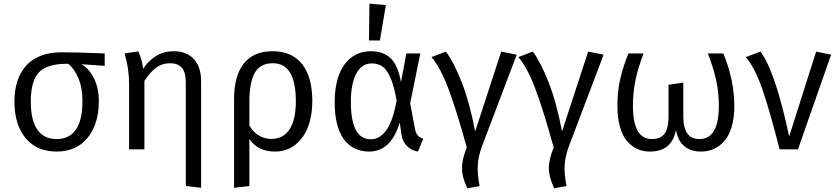

<svg xmlns="http://www.w3.org/2000/svg" viewBox="-20 -819 4589 1053"><path d="M554.2 -525.9V-458L426.8 -466.8Q468.3 -442.9 495.1 -389.9Q522 -336.9 522 -264.2Q522 -138.7 460.4 -63.2Q398.9 12.2 290 12.2Q181.2 12.2 120.1 -61.8Q59.1 -135.7 59.1 -262.2Q59.1 -323.2 74.7 -372.1Q90.3 -420.9 121.6 -457Q152.8 -493.2 202.4 -512.7Q252 -532.2 316.9 -532.2Q407.2 -532.2 554.2 -525.9ZM290 -56.2Q359.4 -56.2 395.8 -107.9Q432.1 -159.7 432.1 -264.2Q432.1 -337.9 409.9 -390.1Q387.7 -442.4 354 -469.2H349.1Q237.3 -469.2 193.1 -421.9Q148.9 -374.5 148.9 -262.2Q148.9 -159.2 185.1 -107.7Q221.2 -56.2 290 -56.2Z M932.1 -538.1Q1003.9 -538.1 1043.5 -494.6Q1083 -451.2 1083 -373V210.9L999 201.2V-365.2Q999 -422.9 977.3 -447.5Q955.6 -472.2 913.1 -472.2Q869.1 -472.2 835.7 -447.3Q802.2 -422.4 772 -375V0H688V-356.9Q688 -444.8 663.1 -525.9L738.8 -537.1Q758.3 -493.7 765.1 -441.9Q794.4 -486.8 836.9 -512.5Q879.4 -538.1 932.1 -538.1Z M1474.6 -538.1Q1581.5 -538.1 1637.2 -467Q1692.9 -396 1692.9 -264.2Q1692.9 -186.5 1669.9 -124.8Q1647 -63 1599.9 -25.4Q1552.7 12.2 1487.8 12.2Q1395 12.2 1347.7 -56.2V201.2L1263.7 210.9V-273.9Q1263.7 -403.3 1317.1 -470.7Q1370.6 -538.1 1474.6 -538.1ZM1468.8 -57.1Q1533.7 -57.1 1568.1 -109.9Q1602.5 -162.6 1602.5 -264.2Q1602.5 -472.2 1476.6 -472.2Q1406.7 -472.2 1377.2 -419.4Q1347.7 -366.7 1347.7 -261.2V-130.9Q1367.7 -94.7 1399.2 -75.9Q1430.7 -57.1 1468.8 -57.1Z M2006.3 -798.8 2096.2 -791 2063.5 -597.2H2003.4ZM2014.2 -538.1Q2082.5 -538.1 2122.8 -499.3Q2163.1 -460.4 2179.2 -368.2L2208.5 -525.9H2285.2L2229.5 -252.9L2256.3 -109.9Q2260.3 -88.9 2270.3 -77.1Q2280.3 -65.4 2301.3 -58.1L2272.5 12.2Q2238.8 6.8 2213.6 -16.6Q2188.5 -40 2182.1 -79.1L2172.4 -147Q2124 12.2 2005.4 12.2Q1914.6 12.2 1865 -56.6Q1815.4 -125.5 1815.4 -259.8Q1815.4 -341.8 1837.4 -403.8Q1859.4 -465.8 1904.8 -502Q1950.2 -538.1 2014.2 -538.1ZM2018.6 -471.2Q1964.8 -471.2 1934.6 -416.3Q1904.3 -361.3 1904.3 -259.8Q1904.3 -55.2 2013.2 -55.2Q2034.7 -55.2 2053 -64Q2071.3 -72.8 2090.8 -94.7Q2110.4 -116.7 2127 -160.4Q2143.6 -204.1 2155.3 -267.1Q2141.6 -346.2 2121.8 -391.6Q2102.1 -437 2077.9 -454.1Q2053.7 -471.2 2018.6 -471.2Z M2425.3 -536.1Q2467.8 -480.5 2511.5 -369.6Q2555.2 -258.8 2585.9 -98.1L2729 -536.1L2814 -519L2625 -21Q2603.5 34.7 2600.3 85.2Q2597.2 135.7 2610.4 201.2L2543 213.9Q2514.2 154.3 2513.7 104.5Q2513.2 54.7 2540 -9.8Q2481.9 -220.2 2438.2 -335.2Q2394.5 -450.2 2346.2 -505.9Z M2901.9 -536.1Q2944.3 -480.5 2988 -369.6Q3031.7 -258.8 3062.5 -98.1L3205.6 -536.1L3290.5 -519L3101.6 -21Q3080.1 34.7 3076.9 85.2Q3073.7 135.7 3086.9 201.2L3019.5 213.9Q2990.7 154.3 2990.2 104.5Q2989.7 54.7 3016.6 -9.8Q2958.5 -220.2 2914.8 -335.2Q2871.1 -450.2 2822.8 -505.9Z M3947.3 -525.9Q4007.3 -378.4 4007.3 -237.8Q4007.3 -172.9 3992.7 -123.5Q3978 -74.2 3952.4 -45.2Q3926.8 -16.1 3894.5 -2Q3862.3 12.2 3824.2 12.2Q3768.6 12.2 3732.9 -17.3Q3697.3 -46.9 3687.5 -106Q3674.8 -44.9 3639.4 -16.4Q3604 12.2 3543.5 12.2Q3506.3 12.2 3475.1 -2Q3443.8 -16.1 3418.9 -45.2Q3394 -74.2 3380.1 -123.5Q3366.2 -172.9 3366.2 -238.8Q3366.2 -321.3 3382.3 -389.2Q3398.4 -457 3426.3 -525.9H3509.3Q3478.5 -444.3 3464.8 -377.7Q3451.2 -311 3451.2 -237.8Q3451.2 -56.2 3555.2 -56.2Q3575.7 -56.2 3591.1 -61.5Q3606.4 -66.9 3619.6 -79.8Q3632.8 -92.8 3639.6 -118.4Q3646.5 -144 3646.5 -181.2V-354L3727.5 -366.2V-180.2Q3727.5 -56.2 3815.4 -56.2Q3922.4 -56.2 3922.4 -238.8Q3922.4 -310.1 3908.2 -376.5Q3894 -442.9 3862.3 -525.9Z M4150.4 -536.1Q4231 -431.2 4308.1 -70.8L4456.1 -536.1L4538.1 -519L4356.4 0H4255.4Q4200.2 -218.8 4159.2 -334.7Q4118.2 -450.7 4070.3 -505.9Z"/></svg>

Font: Fira Sans Book
Style: Regular
Weight: 350
Designer: Carrois Corporate & Edenspiekermann AG
Foundry: Carrois Corporate GbR & Edenspiekermann AG
Version: Version 4.203;PS 004.203;hotconv 1.0.88;makeotf.lib2.5.64775